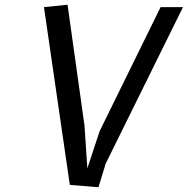

<svg xmlns="http://www.w3.org/2000/svg" viewBox="-20 -780 792 810"><path d="M336.5 -250 348.5 -70 400.5 -227 657.5 -750H752L426 -90L395.5 10L274.5 0L165.5 -750L265 -760Z"/></svg>

Font: B612
Style: Italic
Weight: 400
Italic angle: -10°
Designer: Nicolas Chauveau, Thomas Paillot, Jonathan Favre-Lamarine, Jean-Luc Vinot
Foundry: AIRBUS
Version: Version 1.008